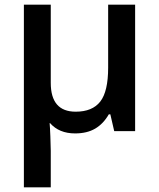

<svg xmlns="http://www.w3.org/2000/svg" viewBox="-20 -560 679 820"><path d="M196.8 -206.1Q196.8 -83 303.2 -83Q374.5 -83 408.2 -126.2Q441.9 -169.4 441.9 -271V-540H557.1V0H467.8L451.2 -71.8H444.8Q421.4 -31.2 386.5 -10.7Q351.6 9.8 300.8 9.8Q232.4 9.8 193.8 -34.2H191.9Q193.4 -20.5 195.1 22.9Q196.8 66.4 196.8 84V240.2H82V-540H196.8Z"/></svg>

Font: Sahel SemiBold FD
Style: SemiBold-FD
Weight: 600
Foundry: Saber Rastikerdar (saber.rastikerdar@gmail.com)
Version: Version 3.3.0